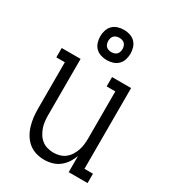

<svg xmlns="http://www.w3.org/2000/svg" viewBox="-188 -869 876 978"><g transform="rotate(30 250.0 -380.5)"><path d="M227 8Q203 8 179 1Q155 -6 136 -21.5Q117 -37 104 -58.5Q91 -80 84 -103.5Q77 -127 74 -151Q71 -175 71 -200V-475H21V-530H132V-200Q132 -182 134 -163.5Q136 -145 142 -128Q148 -111 157.5 -95.5Q167 -80 181.5 -68.5Q196 -57 214 -52Q232 -47 250 -47Q268 -47 286 -52Q304 -57 318.5 -68.5Q333 -80 342.5 -95.5Q352 -111 358 -128Q364 -145 366 -163.5Q368 -182 368 -200V-475H317V-530H429V-55H479V0H368V-95Q360 -73 347 -53.5Q334 -34 315.5 -19.5Q297 -5 274 1.5Q251 8 227 8ZM250 -591Q232 -591 214.5 -596.5Q197 -602 184.5 -614.5Q172 -627 166.5 -644.5Q161 -662 161 -680Q161 -698 166.5 -715.5Q172 -733 184.5 -745.5Q197 -758 214.5 -763.5Q232 -769 250 -769Q268 -769 285.5 -763.5Q303 -758 315.5 -745.5Q328 -733 333.5 -715.5Q339 -698 339 -680Q339 -662 333.5 -644.5Q328 -627 315.5 -614.5Q303 -602 285.5 -596.5Q268 -591 250 -591ZM250 -638Q258 -638 266.5 -640.5Q275 -643 281 -649Q287 -655 289.5 -663.5Q292 -672 292 -680Q292 -688 289.5 -696.5Q287 -705 281 -711Q275 -717 266.5 -719.5Q258 -722 250 -722Q242 -722 233.5 -719.5Q225 -717 219 -711Q213 -705 210.5 -696.5Q208 -688 208 -680Q208 -672 210.5 -663.5Q213 -655 219 -649Q225 -643 233.5 -640.5Q242 -638 250 -638Z"/></g></svg>

Font: Iosevka Slab Light
Style: Regular
Weight: 300
Monospace: yes
Designer: Belleve Invis
Foundry: Belleve Invis
Version: Version 11.1.0; ttfautohint (v1.8.3)